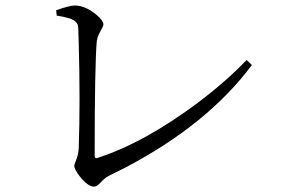

<svg xmlns="http://www.w3.org/2000/svg" viewBox="-20 -696 1040 706"><path d="M188.5 -638.7 186.5 -658.2Q235.4 -675.8 254.9 -675.8Q293.9 -675.8 335.9 -640.6Q359.4 -620.1 360.4 -606.4Q360.4 -600.6 347.7 -578.1Q337.9 -560.5 335.9 -544.9Q328.1 -457 328.1 -124Q328.1 -114.3 334 -114.3Q335.9 -115.2 337.9 -115.2Q511.7 -170.9 712.9 -322.3Q814.5 -399.4 886.7 -475.6L906.2 -457Q744.1 -239.3 443.4 -81.1Q411.1 -64.5 378.9 -48.8Q365.2 -42 345.7 -20.5Q335 -9.8 325.2 -9.8Q302.7 -9.8 271.5 -49.8Q253.9 -73.2 252.9 -86.9Q252.9 -88.9 262.7 -115.2Q268.6 -132.8 269.5 -151.4Q275.4 -322.3 269.5 -538.1Q268.6 -578.1 267.6 -596.7Q266.6 -617.2 237.3 -627.9Q217.8 -633.8 188.5 -638.7Z"/></svg>

Font: GenYoMin JP Regular
Style: Regular
Weight: 400
Version: Version 1.001;PS 1;hotconv 16.6.51;makeotf.lib2.5.65220 DEVE